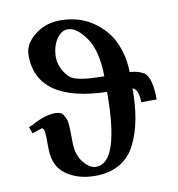

<svg xmlns="http://www.w3.org/2000/svg" viewBox="-79 -753 775 836"><g transform="rotate(-10 309.0 -334.5)"><path d="M240.2 -432.1Q269 -408.2 389.2 -408.2Q388.2 -520 347.7 -578.6Q307.1 -637.2 268.1 -637.2Q238.3 -637.2 217 -604.5Q195.8 -571.8 195.8 -524.9Q195.8 -500 208.5 -474.1Q221.2 -448.2 240.2 -432.1ZM527.8 -269Q527.8 -326.2 501 -335Q501 -258.8 490 -199.5Q479 -140.1 454.6 -90.6Q430.2 -41 385 -14.4Q339.8 12.2 275.9 12.2Q199.7 12.2 147.5 -24.9Q95.2 -62 95.2 -142.1Q95.2 -198.2 93 -215.1Q90.8 -231.9 81.1 -231.9L38.1 -217.8L27.8 -247.1L48.8 -254.9H46.9Q105 -287.1 149.9 -287.1Q163.1 -287.1 172.6 -283.4Q182.1 -279.8 187.5 -269.8Q192.9 -259.8 196.5 -251Q200.2 -242.2 201.2 -222.7Q202.1 -203.1 202.6 -190.7Q203.1 -178.2 203.1 -150.9Q203.1 -93.8 230.5 -59.8Q257.8 -25.9 286.1 -25.9Q389.2 -25.9 389.2 -338.9Q80.1 -347.7 80.1 -555.2Q80.1 -604 127.9 -642.6Q175.8 -681.2 241.2 -681.2Q325.2 -681.2 386 -639.2Q446.8 -597.2 473.4 -536.6Q500 -476.1 501 -407.2Q540 -404.3 562 -390.1V-391.1Q596.2 -367.2 596.2 -269Z"/></g></svg>

Font: Linux Libertine
Style: Semibold
Weight: 600
Designer: Philipp H. Poll
Foundry: Philipp H. Poll
Version: Version 5.1.2 ; ttfautohint (v0.9)